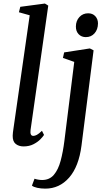

<svg xmlns="http://www.w3.org/2000/svg" viewBox="-20 -838 612 1112"><path d="M157 -85.5Q152.5 -51 173 -51Q182 -51 193.5 -57Q205 -63 223 -80.5L235 -56.5Q229 -47 213.8 -31.2Q198.5 -15.5 174 -2.8Q149.5 10 116 10Q89.5 10 71.2 -4.2Q53 -18.5 53.5 -52Q53.5 -58.5 54.8 -70Q56 -81.5 57.5 -90L152 -749.5L89.5 -767L97.5 -798.5L240 -817.5L259.5 -805.5ZM452 5Q436.5 126.5 380.5 190.5Q324.5 254.5 242 254.5Q217.5 254.5 195.8 249.8Q174 245 165 237L180 197Q187 200 199.8 202.2Q212.5 204.5 224 204.5Q266.5 204.5 292 174.5Q317.5 144.5 331.2 93.2Q345 42 353 -22.5L410 -479.5L344.5 -502.5L351.5 -534.5L500.5 -557.5L522 -546.5ZM477 -623Q451.5 -623 435.2 -640.2Q419 -657.5 419.5 -685Q420 -718 440 -739.5Q460 -761 490.5 -761Q516.5 -761 532 -744.2Q547.5 -727.5 547.5 -702Q547 -667 527.5 -645Q508 -623 477 -623Z"/></svg>

Font: Merriweather Text Regular
Style: Italic
Weight: 400
Italic angle: -7.8°
Designer: Eben Sorkin
Foundry: Eben Sorkin
Version: Version 2.100; ttfautohint (v1.7.19-72a1) -l 8 -r 50 -G 200 